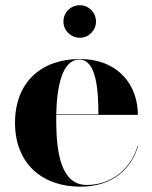

<svg xmlns="http://www.w3.org/2000/svg" viewBox="-20 -692 572 722"><path d="M218.5 -611C218.5 -577.5 246 -550 280 -550C313.5 -550 341 -577.5 341 -611C341 -645 313.5 -672.5 280 -672.5C246 -672.5 218.5 -645 218.5 -611ZM499.5 -143H497.5C472.5 -59 402 3.5 306 3.5C212 3.5 191.5 -111 191.5 -240C191.5 -246.5 191.5 -253.5 191.5 -260H498.5C498.5 -369 428 -470 279 -470C138 -470 36.5 -385 36.5 -230C36.5 -75 141 10 282 10C403 10 473.5 -56 499.5 -143ZM279 -468C343 -468 350 -350 350 -262H191.5C194 -368.5 214 -468 279 -468Z"/></svg>

Font: Bodoni* 96pt
Style: Bold
Weight: 700
Version: Version 2.3